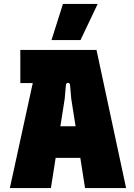

<svg xmlns="http://www.w3.org/2000/svg" viewBox="-20 -953 679 973"><path d="M30 0H238L262 -153H387L411 0H619L469 -700H83V-532H146ZM241 -750H388L475 -933H299ZM286 -313 308 -453 314 -522C315 -537 334 -537 335 -522L341 -453L363 -313Z"/></svg>

Font: Finlandica Black
Style: Regular
Weight: 900
Designer: Niklas Ekholm, Juho Hiilivirta, Jaakko Suomalainen
Foundry: Helsinki Type Studio
Version: Version 2.000;Glyphs 3.2 (3202)